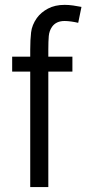

<svg xmlns="http://www.w3.org/2000/svg" viewBox="-20 -758 350 778"><path d="M102.5 -558.1Q102.5 -596.7 106 -626.7Q109.4 -656.7 129.4 -685.1Q146 -708 174.3 -723.1Q202.6 -738.3 241.7 -738.3Q258.8 -738.3 276.1 -735.8Q293.5 -733.4 310.1 -730L296.9 -665.5Q284.7 -668.5 269.5 -670.7Q254.4 -672.9 241.7 -672.9Q207.5 -672.9 190.9 -649.4Q179.7 -633.3 177.7 -612.3Q175.8 -591.3 175.8 -558.1V-528.3H273.4V-467.8H175.8V0H102.5V-467.8H29.3V-528.3H102.5Z"/></svg>

Font: Gidole
Style: Regular
Weight: 400
Version: Version 2.100; ttfautohint (v1.8.4.7-5d5b)